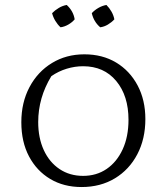

<svg xmlns="http://www.w3.org/2000/svg" viewBox="-20 -747 672 774"><path d="M309 7Q237 7 182.5 -25.5Q128 -58 97 -116.5Q66 -175 66 -254Q66 -334 99 -396Q132 -458 189.5 -493Q247 -528 320 -528Q393 -528 448 -495Q503 -462 534.5 -403Q566 -344 566 -267Q566 -187 533.5 -125Q501 -63 443 -28Q385 7 309 7ZM315 -38Q369 -38 410 -66Q451 -94 474.5 -145Q498 -196 498 -264Q498 -361 448.5 -420.5Q399 -480 315 -480Q282 -480 249 -470Q216 -460 187 -440Q134 -353 134 -255Q134 -191 156.5 -142Q179 -93 220 -65.5Q261 -38 315 -38ZM249 -727Q276 -702 281 -669Q271 -657 255.5 -648Q240 -639 224 -637Q212 -648 203 -663Q194 -678 190 -694Q202 -706 217 -715Q232 -724 249 -727ZM409 -727Q421 -715 429.5 -700Q438 -685 441 -669Q430 -657 415 -648Q400 -639 384 -637Q358 -659 350 -694Q361 -706 376.5 -715Q392 -724 409 -727Z"/></svg>

Font: Piazzolla SC Light
Style: Regular
Weight: 300
Designer: Juan Pablo del Peral
Foundry: Huerta Tipografica
Version: Version 1.330